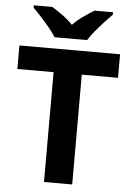

<svg xmlns="http://www.w3.org/2000/svg" viewBox="-61 -979 702 1024"><g transform="rotate(5 289.5 -467.0)"><path d="M365 0H214V-588H20V-714H559V-588H365ZM203 -774Q189 -797 166.5 -824Q144 -851 120.5 -877Q97 -903 78 -921V-934H177Q203 -918 233 -896.5Q263 -875 289 -848Q315 -875 346 -896.5Q377 -918 403 -934H502V-921Q484 -903 460 -877Q436 -851 413.5 -824Q391 -797 377 -774Z"/></g></svg>

Font: Noto Sans Armenian
Style: Bold
Weight: 700
Version: Version 2.007